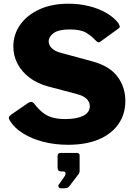

<svg xmlns="http://www.w3.org/2000/svg" viewBox="-20 -772 730 1037"><path d="M495 -555Q475 -577 445.5 -595Q416 -613 356 -613Q297 -613 270 -593.5Q243 -574 243 -548Q243 -537 249 -525.5Q255 -514 270.5 -503Q286 -492 315 -485L477 -441Q571 -416 614 -359Q657 -302 657 -227Q657 -155 619.5 -101.5Q582 -48 513 -19Q444 10 348 10Q277 10 214.5 -6Q152 -22 104.5 -51.5Q57 -81 33 -121Q27 -131 28 -137.5Q29 -144 39 -152L129 -214Q142 -223 150.5 -221.5Q159 -220 164 -213Q187 -183 210 -164.5Q233 -146 262.5 -137.5Q292 -129 333 -129Q393 -129 429 -146.5Q465 -164 465 -199Q465 -213 457.5 -225.5Q450 -238 434.5 -248Q419 -258 392 -265L240 -305Q181 -321 139 -353Q97 -385 74.5 -428Q52 -471 52 -521Q52 -585 88.5 -637.5Q125 -690 192 -721Q259 -752 350 -752Q408 -752 460.5 -739Q513 -726 554.5 -702Q596 -678 620 -646Q624 -639 626.5 -632Q629 -625 620 -618L522 -547Q516 -542 510.5 -543.5Q505 -545 495 -555ZM308 245Q301 245 297 238.5Q293 232 297 226L329 180Q336 170 333.5 162Q331 154 321 154H312Q291 154 291 134V72Q291 54 307 54H395Q410 54 410 68V154Q410 157 408.5 160.5Q407 164 406 166L356 232Q350 239 344 242Q338 245 325 245Z"/></svg>

Font: Libre Franklin Thin ExtraBold
Style: Regular
Weight: 800
Version: Version 3.000